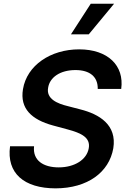

<svg xmlns="http://www.w3.org/2000/svg" viewBox="-20 -1003 685 1034"><path d="M458.1 -818.2 594.5 -983H468.8L362.2 -818.2ZM632.8 -524.1C649.9 -650.2 560.7 -737.2 406.2 -737.2C252.8 -737.2 125 -651.6 103.7 -522.7C86.3 -418.3 150.2 -358.7 264.9 -327.4L343.8 -306.1C419 -286.2 467.7 -261.7 458.1 -205.3C447.8 -143.1 381.7 -101.6 296.2 -101.6C213.8 -101.6 155.2 -138.5 163.4 -215.2H34.1C14.6 -70.3 109 11 279.1 11.4C452.8 11 567.8 -76 590.2 -204.5C610.4 -330.3 515.6 -388.1 411.9 -414.1L346.6 -431.1C288.4 -445 227.6 -470.5 239.3 -531.2C247.9 -585.9 303.3 -625.7 386.4 -625.7C464.1 -625.7 507.5 -589.5 506.4 -524.1Z"/></svg>

Font: Riot Sans 2.0
Style: Bold Italic
Weight: 600
Italic angle: -9.39999°
Designer: Rasmus Andersson
Foundry: rsms
Version: Version 3.006;hotconv 1.0.109;makeotfexe 2.5.65596